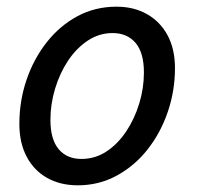

<svg xmlns="http://www.w3.org/2000/svg" viewBox="-20 -545 593 575"><path d="M38 -174Q38 -243 59.5 -306Q81 -369 120 -418.5Q159 -468 212 -496.5Q265 -525 329 -525Q381 -525 420.5 -502.5Q460 -480 482 -439Q504 -398 504 -341Q504 -273 482.5 -210Q461 -147 422 -97.5Q383 -48 329.5 -19Q276 10 213 10Q161 10 121.5 -12Q82 -34 60 -75.5Q38 -117 38 -174ZM131 -186Q131 -128 155.5 -98.5Q180 -69 224 -69Q265 -69 299 -91.5Q333 -114 358 -151.5Q383 -189 397 -235Q411 -281 411 -328Q411 -387 386 -416.5Q361 -446 317 -446Q277 -446 243 -423.5Q209 -401 184 -363.5Q159 -326 145 -279.5Q131 -233 131 -186Z"/></svg>

Font: Radio Canada
Style: Italic
Weight: 400
Italic angle: -12°
Designer: Charles Daoud, Etienne Aubert Bonn, Alexandre Saumier Demers, Jacques Le Bailly
Foundry: Radio-Canada
Version: Version 2.104;gftools[0.9.28.dev5+ged2979d]